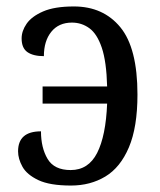

<svg xmlns="http://www.w3.org/2000/svg" viewBox="-20 -566 495 595"><path d="M200 9Q134 9 98.5 -8Q63 -25 49.5 -49.5Q36 -74 36 -97Q36 -159 107 -159Q107 -108 127.5 -73.5Q148 -39 199 -39Q254 -39 281 -92Q308 -145 312 -245H112V-298H312Q310 -375 295.5 -418Q281 -461 257 -478.5Q233 -496 203 -496Q162 -496 139 -467.5Q116 -439 116 -392Q83 -392 65 -404.5Q47 -417 47 -447Q47 -470 62.5 -492.5Q78 -515 113.5 -530.5Q149 -546 209 -546Q300 -546 353 -481.5Q406 -417 406 -273Q406 -172 379.5 -109.5Q353 -47 306.5 -19Q260 9 200 9Z"/></svg>

Font: Noto Serif SemiCondensed
Style: Regular
Weight: 400
Width: 4
Designer: Monotype Design Team
Foundry: Monotype Imaging Inc.
Version: Version 2.013